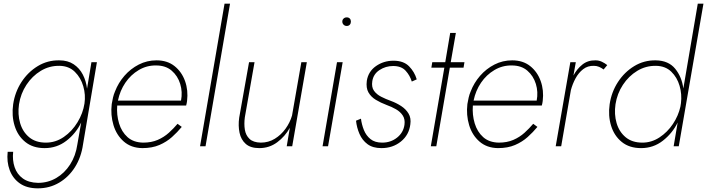

<svg xmlns="http://www.w3.org/2000/svg" viewBox="-20 -800 3867 1050"><path d="M52 -230Q43 -167 60 -112Q77 -57 118.5 -23.5Q160 10 224 10Q291 10 343 -30Q395 -70 424 -130L403 -10Q394 52 363.5 99.5Q333 147 287.5 173.5Q242 200 188 200Q137 199 105 176Q73 153 60 114.5Q47 76 52 30H22Q16 85 33 130.5Q50 176 88.5 203Q127 230 187 230Q251 230 303.5 199Q356 168 390 114Q424 60 434 -10L510 -460H480L456 -315Q451 -357 433 -392Q415 -427 383 -448.5Q351 -470 304 -470Q240 -471 186.5 -438.5Q133 -406 97.5 -351.5Q62 -297 52 -230ZM84 -230Q93 -288 124.5 -336Q156 -384 203 -412.5Q250 -441 306 -440Q357 -439 389.5 -407Q422 -375 435.5 -328Q449 -281 442 -234Q434 -181 404 -131.5Q374 -82 329 -51Q284 -20 231 -20Q175 -20 139.5 -49.5Q104 -79 90 -127Q76 -175 84 -230Z M625 -250Q636 -304 665.5 -347.5Q695 -391 739 -417Q783 -443 834 -442Q886 -442 919 -413.5Q952 -385 965.5 -341Q979 -297 970 -250ZM621 -223H998Q1000 -229 1001 -235.5Q1002 -242 1003 -248Q1010 -306 992 -356.5Q974 -407 934.5 -438.5Q895 -470 836 -470Q784 -470 739 -447Q694 -424 660.5 -385.5Q627 -347 609 -300Q602 -284 598 -266.5Q594 -249 591 -231Q584 -171 600.5 -116Q617 -61 657 -26Q697 9 758 10Q812 10 851.5 -7Q891 -24 920.5 -50.5Q950 -77 974 -106L951 -123Q930 -98 903.5 -74Q877 -50 842.5 -35Q808 -20 763 -20Q710 -21 677.5 -50Q645 -79 631 -125.5Q617 -172 621 -223Z M1208 -780 1074 0H1104L1238 -780Z M1319 -159 1372 -460H1342L1288 -156Q1282 -112 1290 -74Q1298 -36 1324 -13Q1350 10 1398 10Q1453 10 1496 -22Q1539 -54 1565 -101L1548 0H1578L1658 -460H1628L1577 -168Q1566 -130 1541.5 -96Q1517 -62 1482.5 -41Q1448 -20 1406 -20Q1365 -21 1344.5 -40.5Q1324 -60 1319 -91Q1314 -122 1319 -159Z M1852 -682Q1852 -672 1859 -665Q1866 -658 1876 -658Q1887 -658 1893 -665Q1899 -672 1899 -682Q1899 -692 1893 -698.5Q1887 -705 1876 -705Q1866 -705 1859 -698.5Q1852 -692 1852 -682ZM1823 -460 1744 0H1774L1854 -460Z M1954 -151 1927 -140Q1931 -102 1946 -67.5Q1961 -33 1990 -11.5Q2019 10 2066 10Q2128 10 2172.5 -26Q2217 -62 2224 -120Q2229 -154 2214.5 -178.5Q2200 -203 2174 -220Q2148 -237 2118 -248Q2090 -258 2064.5 -271Q2039 -284 2025 -304Q2011 -324 2016 -356Q2022 -395 2055.5 -417Q2089 -439 2130 -439Q2175 -439 2198.5 -413Q2222 -387 2232 -354L2259 -366Q2247 -407 2217 -437.5Q2187 -468 2132 -468Q2078 -468 2036 -438.5Q1994 -409 1986 -358Q1981 -319 1995 -294.5Q2009 -270 2035.5 -254Q2062 -238 2094 -226Q2122 -216 2145.5 -202.5Q2169 -189 2182.5 -168.5Q2196 -148 2192 -118Q2186 -75 2151.5 -47.5Q2117 -20 2070 -20Q2030 -20 2006 -39.5Q1982 -59 1970 -89Q1958 -119 1954 -151Z M2442 -620 2415 -460H2344L2339 -430H2410L2336 0H2366L2440 -430H2515L2520 -460H2445L2473 -620Z M2570 -250Q2581 -304 2610.5 -347.5Q2640 -391 2684 -417Q2728 -443 2779 -442Q2831 -442 2864 -413.5Q2897 -385 2910.5 -341Q2924 -297 2915 -250ZM2566 -223H2943Q2945 -229 2946 -235.5Q2947 -242 2948 -248Q2955 -306 2937 -356.5Q2919 -407 2879.5 -438.5Q2840 -470 2781 -470Q2729 -470 2684 -447Q2639 -424 2605.5 -385.5Q2572 -347 2554 -300Q2547 -284 2543 -266.5Q2539 -249 2536 -231Q2529 -171 2545.5 -116Q2562 -61 2602 -26Q2642 9 2703 10Q2757 10 2796.5 -7Q2836 -24 2865.5 -50.5Q2895 -77 2919 -106L2896 -123Q2875 -98 2848.5 -74Q2822 -50 2787.5 -35Q2753 -20 2708 -20Q2655 -21 2622.5 -50Q2590 -79 2576 -125.5Q2562 -172 2566 -223Z M3281 -420 3301 -444Q3287 -455 3271 -462.5Q3255 -470 3237 -470Q3195 -471 3165 -447Q3135 -423 3116 -387L3129 -460H3099L3019 0H3049L3102 -307Q3111 -341 3127.5 -371.5Q3144 -402 3169 -421.5Q3194 -441 3228 -440Q3243 -440 3256 -434.5Q3269 -429 3281 -420Z M3314 -230Q3305 -167 3322 -112Q3339 -57 3380.5 -23.5Q3422 10 3486 10Q3553 10 3605 -30.5Q3657 -71 3686 -130L3664 0H3692L3827 -780H3796L3717 -316Q3709 -379 3672.5 -424Q3636 -469 3566 -470Q3502 -471 3448.5 -438.5Q3395 -406 3359.5 -351.5Q3324 -297 3314 -230ZM3346 -230Q3355 -288 3386.5 -336Q3418 -384 3465 -412.5Q3512 -441 3568 -440Q3619 -439 3651 -408Q3683 -377 3696.5 -330.5Q3710 -284 3704 -236L3701 -217Q3690 -167 3660 -122Q3630 -77 3586.5 -48.5Q3543 -20 3493 -20Q3437 -20 3401.5 -49.5Q3366 -79 3352 -127Q3338 -175 3346 -230Z"/></svg>

Font: Jost* 200 Thin Italic
Style: Italic
Weight: 200
Italic angle: -10°
Version: Version 3.200; ttfautohint (v0.97) -l 8 -r 50 -G 200 -x 14 -